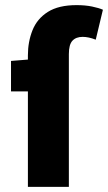

<svg xmlns="http://www.w3.org/2000/svg" viewBox="-20 -730 422 750"><path d="M89 0V-514Q89 -567 107 -612Q125 -657 167 -683.5Q209 -710 279 -710Q313 -710 339.5 -704.5Q366 -699 382 -692L354 -575Q326 -586 303 -586Q277 -586 263 -571Q249 -556 249 -519V0ZM23 -373V-492L98 -498H233V-373Z"/></svg>

Font: Source Sans 3 ExtraLight ExtraBold
Style: Regular
Weight: 800
Version: Version 3.052;hotconv 1.1.0;makeotfexe 2.6.0